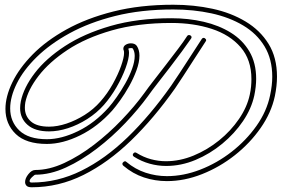

<svg xmlns="http://www.w3.org/2000/svg" viewBox="-20 -757 1199 811"><path d="M685 8Q635 8 588 -7.5Q541 -23 501 -57Q497 -60 497 -65Q497 -70 503 -74Q509 -78 514 -73Q551 -42 595 -27.5Q639 -13 685 -13Q755 -13 826 -40.5Q897 -68 958.5 -116Q1020 -164 1063.5 -225.5Q1107 -287 1121 -355Q1130 -397 1130 -433Q1130 -507 1097.5 -561Q1065 -615 1007 -649.5Q949 -684 873.5 -700.5Q798 -717 712 -717Q576 -717 466.5 -689.5Q357 -662 274 -616.5Q191 -571 135 -516Q79 -461 51 -404.5Q23 -348 23 -299Q23 -243 61.5 -206Q100 -169 178 -169Q240 -169 310.5 -203.5Q381 -238 439 -303Q454 -320 473 -347Q492 -374 509.5 -405Q527 -436 538 -466.5Q549 -497 549 -521Q549 -539 541 -552Q539 -554 534 -554Q525 -554 522 -551Q525 -544 525 -534Q525 -509 510.5 -469.5Q496 -430 472 -388.5Q448 -347 419 -314Q389 -280 349 -254.5Q309 -229 267 -215.5Q225 -202 187 -202Q128 -202 96.5 -229.5Q65 -257 65 -300Q65 -314 68 -329Q80 -387 127 -448.5Q174 -510 254.5 -562.5Q335 -615 447.5 -647.5Q560 -680 704 -680Q776 -680 840.5 -665Q905 -650 955 -619Q1005 -588 1033.5 -539.5Q1062 -491 1062 -424Q1062 -408 1060 -390Q1058 -372 1054 -353Q1042 -298 1006.5 -245.5Q971 -193 919 -150Q867 -107 806 -81.5Q745 -56 682 -56Q647 -56 612.5 -65.5Q578 -75 546 -95Q541 -98 541 -103Q541 -108 546 -111.5Q551 -115 557 -111Q586 -93 617.5 -84.5Q649 -76 681 -76Q740 -76 798 -100Q856 -124 905.5 -164Q955 -204 989.5 -254.5Q1024 -305 1035 -357Q1039 -375 1040.5 -391.5Q1042 -408 1042 -423Q1042 -505 996.5 -557.5Q951 -610 874.5 -635Q798 -660 704 -660Q562 -660 452 -628.5Q342 -597 265 -546Q188 -495 143 -436.5Q98 -378 87 -325Q86 -319 85.5 -313Q85 -307 85 -302Q85 -267 110 -244.5Q135 -222 187 -222Q222 -222 261 -235Q300 -248 337.5 -271.5Q375 -295 404 -328Q434 -362 456.5 -402.5Q479 -443 491.5 -478.5Q504 -514 504 -533Q504 -540 503 -543Q502 -545 501.5 -547Q501 -549 501 -551Q501 -562 511 -568Q521 -574 533 -574Q550 -574 558 -563Q569 -546 569 -522Q569 -494 556.5 -460Q544 -426 525.5 -393Q507 -360 487.5 -333Q468 -306 454 -290Q393 -222 319 -185.5Q245 -149 178 -149Q90 -149 46.5 -191Q3 -233 3 -297Q3 -349 32 -409Q61 -469 118 -527Q175 -585 260.5 -632.5Q346 -680 459 -708.5Q572 -737 712 -737Q799 -737 877.5 -720Q956 -703 1017.5 -666Q1079 -629 1114.5 -571.5Q1150 -514 1150 -433Q1150 -395 1141 -351Q1126 -281 1081 -216.5Q1036 -152 972 -101.5Q908 -51 833.5 -21.5Q759 8 685 8ZM114 34Q98 34 92 27.5Q86 21 86 12Q86 -4 100 -21.5Q114 -39 129 -39Q188 -39 251.5 -68.5Q315 -98 377 -145.5Q439 -193 494 -250.5Q549 -308 589 -363Q606 -387 631 -419Q656 -451 682.5 -485.5Q709 -520 732.5 -551Q756 -582 770 -604Q773 -609 779 -609Q784 -609 787.5 -604.5Q791 -600 787 -594Q772 -572 748.5 -540Q725 -508 698.5 -473.5Q672 -439 647 -407Q622 -375 605 -351Q565 -296 509.5 -237.5Q454 -179 389.5 -129.5Q325 -80 258.5 -49.5Q192 -19 129 -19Q126 -19 115.5 -9Q105 1 105 8Q105 14 114 14Q223 14 324 -36Q425 -86 519.5 -177.5Q614 -269 703 -395Q717 -415 738.5 -448Q760 -481 785 -519.5Q810 -558 832 -592Q835 -597 840 -597Q845 -597 849 -592Q853 -587 848 -581Q826 -547 801 -508.5Q776 -470 754.5 -436.5Q733 -403 719 -383Q630 -257 533.5 -163.5Q437 -70 332.5 -18Q228 34 114 34Z"/></svg>

Font: Neonderthaw
Style: Regular
Weight: 400
Designer: Robert E. Leuschke
Foundry: Robert E. Leuschke
Version: Version 1.010; ttfautohint (v1.8.3)